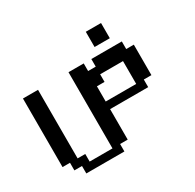

<svg xmlns="http://www.w3.org/2000/svg" viewBox="-88 -437 542 533"><g transform="rotate(-30 183.0 -170.5)"><path d="M292.5 -146V-219.2H219.2V-194.8H194.8V-146ZM48.3 0V-23.9H23.9V-48.3H0V-268.1H48.3V-48.3H72.8V-23.9H146V-268.1H194.8V-243.7H219.2V-268.1H316.9V-243.7H341.3V-146H316.9V-121.6H194.8V-23.9H170.4V0ZM243.7 -292.5V-341.3H292.5V-292.5Z"/></g></svg>

Font: FS Mondwest Regular
Style: Regular
Weight: 400
Designer: NZWStudios2024
Foundry: https://fontstruct.com
Version: Version 1.0